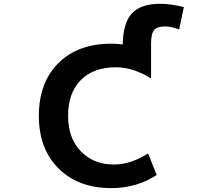

<svg xmlns="http://www.w3.org/2000/svg" viewBox="-20 -969 1040 1001"><path d="M559.6 11.7Q388.7 11.7 285.6 -90.3Q182.6 -192.4 182.6 -365.2Q182.6 -538.1 284.2 -639.6Q385.7 -741.2 559.6 -741.2Q590.8 -741.2 620.1 -737.3Q621.1 -848.6 667.5 -898.9Q713.9 -949.2 814.5 -949.2Q873 -949.2 938.5 -931.6L914.1 -815.4Q873 -831.1 840.8 -831.1Q799.8 -831.1 783.7 -812.5Q767.6 -793.9 767.6 -742.2V-559.6Q674.8 -618.2 585 -618.2Q466.8 -618.2 400.9 -551.3Q335 -484.4 335 -365.2Q335 -248 401.9 -179.7Q468.8 -111.3 573.2 -111.3Q661.1 -111.3 752 -168.9L796.9 -56.6Q692.4 11.7 559.6 11.7Z"/></svg>

Font: GenEi Gothic M Regular
Style: Bold
Weight: 700
Designer: o_tamon (Modified); [Source Han Sans]
Ryoko NISHIZUKA  (kana & ideographs); Paul D. Hunt (Latin, Greek & Cyrillic); Wenl
Version: Version 1.1a;Original Version 1.004